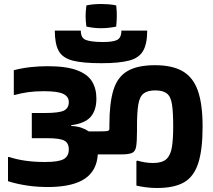

<svg xmlns="http://www.w3.org/2000/svg" viewBox="-20 -940 1066 960"><path d="M561 -913Q563 -897 563.5 -884.5Q564 -872 564 -860Q564 -839 561 -807Q542 -803 523 -801Q504 -799 485 -799Q467 -799 449 -801Q431 -803 412 -807Q410 -822 409 -834.5Q408 -847 408 -859Q408 -870 409 -883.5Q410 -897 412 -913Q431 -917 449.5 -918.5Q468 -920 487 -920Q505 -920 523.5 -918.5Q542 -917 561 -913ZM587 -787H716Q716 -721 695.5 -685.5Q675 -650 625 -637Q575 -624 487 -624Q394 -624 343.5 -637Q293 -650 273.5 -685.5Q254 -721 254 -787H384Q384 -751 407.5 -741Q431 -731 487 -730Q543 -729 565 -740Q587 -751 587 -787ZM235 -5Q168 -4 114 -12.5Q60 -21 20 -34V-155H26Q101 -130 205 -130Q273 -130 298.5 -144.5Q324 -159 324 -193Q324 -225 301.5 -237Q279 -249 217 -249H139V-375H204Q275 -375 299.5 -387Q324 -399 324 -430Q324 -457 296.5 -470.5Q269 -484 199 -484Q154 -484 119.5 -479Q85 -474 53 -465L49 -466V-589Q92 -600 134 -604.5Q176 -609 218 -609Q311 -609 364.5 -589Q418 -569 440 -533Q462 -497 462 -447Q462 -389 433.5 -356Q405 -323 336 -314V-310Q365 -309 386.5 -301.5Q408 -294 424 -283H470Q502 -283 514.5 -284.5Q527 -286 527 -296V-317Q527 -424 547 -489.5Q567 -555 617 -584.5Q667 -614 755 -614Q842 -614 894 -583.5Q946 -553 969.5 -486Q993 -419 993 -307Q993 -191 971 -123.5Q949 -56 899.5 -28Q850 0 765 0Q737 0 710 -3.5Q683 -7 662 -12V-134L666 -137Q683 -132 703.5 -128.5Q724 -125 745 -125Q791 -125 812 -144.5Q833 -164 839.5 -204Q846 -244 846 -307Q846 -379 840 -418Q834 -457 814.5 -472.5Q795 -488 756 -488Q718 -488 698 -472.5Q678 -457 671.5 -417.5Q665 -378 665 -307V-288Q665 -234 661 -208.5Q657 -183 640.5 -175.5Q624 -168 586 -168H469Q464 -88 406.5 -48Q349 -8 235 -5Z"/></svg>

Font: Bakbak One
Style: Regular
Weight: 400
Designer: Saumya Kishore and Sanchit Sawaria
Foundry: A Good Feeling
Version: Version 1.003; ttfautohint (v1.8.3)